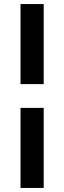

<svg xmlns="http://www.w3.org/2000/svg" viewBox="-20 -795 315 945"><path d="M195 -264V130H81V-264ZM195 -775V-381H81V-775Z"/></svg>

Font: IngvarSans
Style: Bold
Weight: 700
Version: Version 3.000